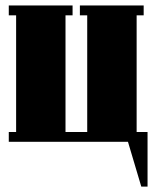

<svg xmlns="http://www.w3.org/2000/svg" viewBox="-20 -520 573 704"><path d="M12.2 -36.1H39.1V-463.9H12.2V-500H246.1V-463.9H220.2V-36.1H299.8V-463.9H272.9V-500H506.8V-463.9H481V-36.1H521V164.1H498L449.2 0H12.2Z"/></svg>

Font: Lletraferida
Style: Heavy
Weight: 900
Designer: Josep Patau Bellart
Foundry: Josep Patau Bellart
Version: Version 1.000